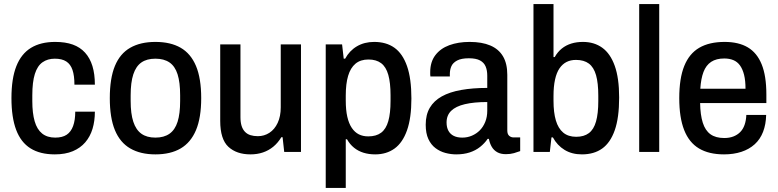

<svg xmlns="http://www.w3.org/2000/svg" viewBox="-20 -743 3805 939"><path d="M248 12Q176 12 129 -17.5Q82 -47 59 -108Q36 -169 36 -263Q36 -359 60 -419.5Q84 -480 131.5 -509Q179 -538 250 -538Q300 -538 336 -525Q372 -512 396 -485.5Q420 -459 432 -420Q444 -381 444 -329H344Q344 -373 334.5 -401Q325 -429 304 -442.5Q283 -456 248 -456Q213 -456 188 -438.5Q163 -421 150.5 -381.5Q138 -342 138 -277V-248Q138 -190 149.5 -150Q161 -110 186 -90Q211 -70 250 -70Q285 -70 306 -84Q327 -98 337.5 -126.5Q348 -155 348 -197H444Q444 -151 432.5 -113Q421 -75 397 -47Q373 -19 336 -3.5Q299 12 248 12Z M740 12Q667 12 617 -17Q567 -46 542 -106.5Q517 -167 517 -263Q517 -360 542 -420.5Q567 -481 617 -509.5Q667 -538 740 -538Q814 -538 863.5 -509.5Q913 -481 938.5 -420.5Q964 -360 964 -263Q964 -167 938.5 -106.5Q913 -46 863.5 -17Q814 12 740 12ZM740 -70Q782 -70 809 -89Q836 -108 848.5 -147.5Q861 -187 861 -249V-277Q861 -340 848.5 -379.5Q836 -419 809 -437.5Q782 -456 740 -456Q698 -456 671.5 -437.5Q645 -419 632 -379.5Q619 -340 619 -277V-249Q619 -187 632 -147.5Q645 -108 671.5 -89Q698 -70 740 -70Z M1205 12Q1137 12 1097 -25Q1057 -62 1057 -152V-526H1156V-170Q1156 -145 1161.5 -127.5Q1167 -110 1178 -98.5Q1189 -87 1205 -82Q1221 -77 1241 -77Q1272 -77 1297.5 -93.5Q1323 -110 1338 -142Q1353 -174 1353 -218V-526H1452V0H1370L1362 -72H1356Q1339 -44 1316.5 -25.5Q1294 -7 1266 2.5Q1238 12 1205 12Z M1573 176V-526H1653L1661 -456H1668Q1689 -495 1725.5 -516.5Q1762 -538 1810 -538Q1869 -538 1909 -509.5Q1949 -481 1970.5 -420Q1992 -359 1992 -261Q1992 -166 1970.5 -105.5Q1949 -45 1909.5 -16.5Q1870 12 1815 12Q1784 12 1758 4Q1732 -4 1711.5 -20.5Q1691 -37 1677 -62H1671V176ZM1781 -76Q1820 -76 1844 -94Q1868 -112 1879 -150.5Q1890 -189 1890 -250V-277Q1890 -338 1879 -377Q1868 -416 1844 -434Q1820 -452 1782 -452Q1743 -452 1718.5 -431.5Q1694 -411 1682.5 -372Q1671 -333 1671 -276V-252Q1671 -205 1678.5 -172Q1686 -139 1700.5 -117.5Q1715 -96 1735 -86Q1755 -76 1781 -76Z M2211 12Q2185 12 2158.5 5Q2132 -2 2110 -18.5Q2088 -35 2075 -63Q2062 -91 2062 -133Q2062 -182 2082 -216Q2102 -250 2140.5 -271.5Q2179 -293 2235.5 -303Q2292 -313 2363 -313V-373Q2363 -399 2355 -418Q2347 -437 2327.5 -447.5Q2308 -458 2273 -458Q2236 -458 2215.5 -447Q2195 -436 2187.5 -419Q2180 -402 2180 -381V-369H2085Q2084 -374 2084 -379Q2084 -384 2084 -390Q2084 -440 2109 -473Q2134 -506 2177.5 -522Q2221 -538 2277 -538Q2337 -538 2378 -520.5Q2419 -503 2440 -467.5Q2461 -432 2461 -377V-105Q2461 -87 2470 -79Q2479 -71 2491 -71H2524V-4Q2511 1 2493.5 6Q2476 11 2454 11Q2429 11 2412 1.5Q2395 -8 2385 -25Q2375 -42 2371 -64H2365Q2350 -42 2328 -24.5Q2306 -7 2277 2.5Q2248 12 2211 12ZM2241 -70Q2266 -70 2288 -79.5Q2310 -89 2326.5 -105.5Q2343 -122 2353 -146.5Q2363 -171 2363 -201V-244Q2298 -244 2253.5 -233.5Q2209 -223 2186.5 -201Q2164 -179 2164 -144Q2164 -120 2173 -103.5Q2182 -87 2199 -78.5Q2216 -70 2241 -70Z M2826 12Q2777 12 2741 -10Q2705 -32 2684 -71H2677L2669 0H2589V-723H2687V-464H2693Q2707 -489 2727.5 -505.5Q2748 -522 2774 -530Q2800 -538 2831 -538Q2886 -538 2925.5 -509.5Q2965 -481 2986.5 -421Q3008 -361 3008 -266Q3008 -167 2986.5 -106Q2965 -45 2925 -16.5Q2885 12 2826 12ZM2798 -74Q2836 -74 2860 -92Q2884 -110 2895 -149Q2906 -188 2906 -249V-275Q2906 -337 2895 -375.5Q2884 -414 2860 -432Q2836 -450 2797 -450Q2771 -450 2751 -440Q2731 -430 2716.5 -409Q2702 -388 2694.5 -354Q2687 -320 2687 -274V-250Q2687 -193 2698.5 -154Q2710 -115 2734.5 -94.5Q2759 -74 2798 -74Z M3106 0V-723H3204V0Z M3521 12Q3447 12 3398.5 -17Q3350 -46 3326 -107Q3302 -168 3302 -263Q3302 -360 3326.5 -420.5Q3351 -481 3400 -509.5Q3449 -538 3524 -538Q3592 -538 3637 -511.5Q3682 -485 3705 -428.5Q3728 -372 3728 -281V-239H3404Q3405 -181 3417 -143Q3429 -105 3454.5 -86.5Q3480 -68 3522 -68Q3547 -68 3566.5 -75.5Q3586 -83 3600 -97Q3614 -111 3621.5 -132.5Q3629 -154 3630 -181H3727Q3726 -135 3712 -98.5Q3698 -62 3671 -37.5Q3644 -13 3606 -0.5Q3568 12 3521 12ZM3405 -309H3626Q3626 -349 3619 -377Q3612 -405 3599 -423Q3586 -441 3566.5 -449Q3547 -457 3522 -457Q3483 -457 3458 -440.5Q3433 -424 3420.5 -391Q3408 -358 3405 -309Z"/></svg>

Font: Archivo SemiCondensed Medium
Style: Regular
Weight: 500
Width: 4
Designer: Hector Gatti
Foundry: Omnibus-Type
Version: Version 2.001